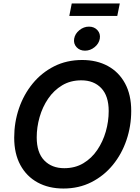

<svg xmlns="http://www.w3.org/2000/svg" viewBox="-20 -1086 815 1116"><path d="M348.6 9.8Q263.2 9.8 198.7 -25.4Q134.3 -60.5 98.4 -126.7Q62.5 -192.9 62.5 -286.1Q62.5 -374.5 90.1 -455.6Q117.7 -536.6 169.7 -600.1Q221.7 -663.6 294.4 -700.4Q367.2 -737.3 458 -737.3Q542.5 -737.3 606.7 -702.4Q670.9 -667.5 706.8 -601.3Q742.7 -535.2 742.7 -441.4Q742.7 -353 715.1 -271.7Q687.5 -190.4 635.7 -127.2Q584 -64 511.2 -27.1Q438.5 9.8 348.6 9.8ZM353.5 -108.4Q416.5 -108.4 464.6 -137.2Q512.7 -166 545.4 -214.4Q578.1 -262.7 595 -321.5Q611.8 -380.4 611.8 -440.4Q611.8 -528.3 568.6 -573.7Q525.4 -619.1 452.6 -619.1Q389.6 -619.1 341.3 -590.1Q293 -561 260 -512.7Q227.1 -464.4 210.2 -405.5Q193.4 -346.7 193.4 -287.6Q193.4 -199.2 237.1 -153.8Q280.8 -108.4 353.5 -108.4ZM676.3 -1065.9 661.6 -993.2H382.8L397 -1065.9ZM474.1 -791.5Q443.4 -791.5 424.8 -812Q406.2 -832.5 411.1 -861.3Q416 -890.1 441.4 -910.6Q466.8 -931.2 497.1 -931.2Q527.8 -931.2 546.4 -910.6Q564.9 -890.1 560.1 -861.3Q555.2 -832.5 530 -812Q504.9 -791.5 474.1 -791.5Z"/></svg>

Font: Inter Semi Bold
Style: Italic
Weight: 600
Italic angle: -9.39999°
Designer: Rasmus Andersson
Foundry: rsms
Version: Version 4.000;git-3c8e0fc